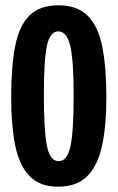

<svg xmlns="http://www.w3.org/2000/svg" viewBox="-20 -691 442 722"><path d="M198 11Q128 11 89.5 -30.5Q51 -72 36.5 -147.5Q22 -223 22 -324Q22 -440 37 -517Q52 -594 90.5 -632.5Q129 -671 200 -671Q270 -671 309.5 -632Q349 -593 364.5 -515.5Q380 -438 380 -323Q380 -222 364.5 -146.5Q349 -71 309.5 -30Q270 11 198 11ZM201 -85Q233 -85 245 -141Q257 -197 257 -333Q257 -465 244 -519Q231 -573 199 -573Q168 -573 156.5 -519.5Q145 -466 145 -334Q145 -199 156.5 -142Q168 -85 201 -85Z"/></svg>

Font: Bricolage Grotesque 96pt Condensed SemiBold
Style: Regular
Weight: 600
Width: 3
Designer: Mathieu Triay
Foundry: Atelier Triay
Version: Version 1.001; ttfautohint (v1.8.4.7-5d5b);gftools[0.9.33.de